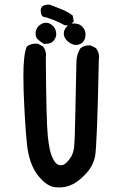

<svg xmlns="http://www.w3.org/2000/svg" viewBox="-20 -820 540 845"><path d="M83 -485.4Q83 -578.1 96.7 -612.3L97.7 -614.3L99.6 -616.2Q115.2 -627.9 136.7 -627.9Q139.6 -627.9 145.5 -627.9L168.9 -616.2Q177.7 -604.5 180.2 -594.7Q182.6 -585 182.6 -578.6Q182.6 -572.3 181.6 -566.4Q183.6 -287.1 190.4 -220.7Q197.3 -154.3 210 -127.9Q221.7 -102.5 234.4 -95.7Q242.2 -92.8 247.6 -92.8Q252.9 -92.8 258.8 -94.7Q269.5 -98.6 285.6 -119.1Q301.8 -139.6 305.7 -168.9Q309.6 -201.2 311.5 -321.3Q315.4 -520.5 316.4 -550.3Q317.4 -580.1 333 -606.4Q348.6 -620.1 370.1 -620.1Q373 -620.1 378.9 -620.1L402.3 -608.4Q416 -589.8 416 -569.3Q416 -564.5 415 -558.6Q407.2 -177.7 398.4 -131.8Q388.7 -85 351.6 -48.8Q318.4 -14.6 288.1 -3.9Q265.6 4.9 240.2 4.9Q231.4 4.9 221.7 3.9Q182.6 -1 145 -50.8Q107.4 -100.6 98.6 -186Q89.8 -271.5 84 -418.9Q83 -455.1 83 -485.4ZM260.7 -671.9Q260.7 -692.4 279.3 -708Q290 -716.8 304.7 -716.8Q333 -716.8 346.7 -697.3Q356.4 -684.6 356.4 -667Q356.4 -655.3 351.6 -644.5L343.8 -633.8Q332 -622.1 311.5 -622.1H310.5Q290 -626 275.4 -640.6Q260.7 -655.3 260.7 -671.9ZM136.7 -671.9Q136.7 -691.4 149.4 -705.1L158.2 -711.9Q169.9 -719.7 179.7 -719.7Q189.5 -719.7 194.8 -717.8Q200.2 -715.8 203.1 -713.9Q217.8 -705.1 224.6 -687.5Q227.5 -678.7 227.5 -668.5Q227.5 -658.2 219.7 -645.5Q208 -627 180.7 -627Q177.7 -627 172.9 -627Q153.3 -639.6 145 -647.9Q136.7 -656.2 136.7 -671.9ZM159.2 -772.5Q159.2 -776.4 160.2 -783.2L167 -793Q180.7 -799.8 192.4 -799.8Q200.2 -799.8 203.1 -797.9Q226.6 -788.1 250.5 -779.3Q274.4 -770.5 299.8 -752L304.7 -725.6Q299.8 -720.7 297.9 -718.8Q288.1 -708 274.4 -708Q266.6 -708 262.7 -710Q214.8 -736.3 168 -747.1L165 -751Q159.2 -760.7 159.2 -772.5Z"/></svg>

Font: JasonHandwriting2
Style: SemiBold
Weight: 600
Version: Version 1.04.7